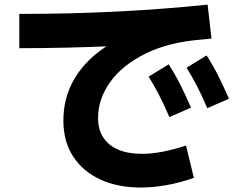

<svg xmlns="http://www.w3.org/2000/svg" viewBox="-20 -770 1040 840"><path d="M888.3 -749.7 905.3 -601.3Q695.8 -578.7 484.3 -568.9Q272.8 -559.2 64.5 -559.2V-709.2Q292.8 -709.2 497.1 -719.7Q701.3 -730.3 888.3 -749.7ZM793.8 -133.3 828.2 8Q767.3 29.7 707.8 40.1Q648.3 50.5 595.5 50.5Q496.3 50.5 419.9 15.7Q343.5 -19 300.4 -84.8Q257.3 -150.7 257.3 -242Q257.3 -339.3 301.5 -418Q345.7 -496.7 426.1 -554Q506.5 -611.3 615.5 -646.7Q724.5 -682 854.2 -692.7L866.5 -597.5Q718.5 -586 616.5 -535.4Q514.5 -484.8 461.7 -410.7Q409 -336.5 409 -253.7Q409 -202.5 432.5 -167.4Q456 -132.3 498.7 -114.7Q541.5 -97 600.7 -97Q642.3 -97 690.7 -106.1Q739 -115.2 793.8 -133.3ZM887 -296.7Q862.5 -353.8 840.8 -395.5Q819 -437.2 796.3 -473.8L884 -527.5Q913.5 -481.5 937.4 -433.3Q961.3 -385.2 981.7 -338ZM721 -257.7Q696.5 -314.8 674.8 -356.5Q653 -398.2 630.3 -434.8L718 -488.5Q747.5 -442.5 771.4 -394.3Q795.3 -346.2 815.7 -299Z"/></svg>

Font: Murecho Thin
Style: Regular
Weight: 100
Designer: Neil Summerour
Foundry: Positype
Version: Version 1.010